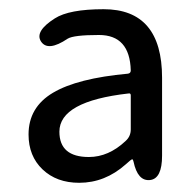

<svg xmlns="http://www.w3.org/2000/svg" viewBox="-20 -829 425 417"><path d="M152 -432Q103 -432 72.5 -461Q42 -490 42 -537Q42 -596 95 -627.5Q148 -659 258 -669Q264 -670 264 -676Q262 -753 195 -753Q140 -753 127 -745Q84 -716 69 -739Q55 -761 99 -789Q130 -809 205 -809Q332 -809 332 -660V-491Q332 -441 306 -438Q279 -435 270 -478Q269 -483 267 -483Q265 -483 253 -472Q208 -432 152 -432ZM173 -488Q216 -488 253 -523Q264 -533 264 -548V-622Q264 -627 259 -626Q109 -609 109 -543Q109 -488 173 -488Z"/></svg>

Font: Resource Han Rounded HK
Style: Regular
Weight: 400
Designer: Cyano Hao (round all glyphs); Ryoko NISHIZUKA  (kana, bopomofo & ideographs); Paul D. Hunt (Latin, Greek & Cyrillic); Sa
Foundry: Cyano Hao
Version: 0.990